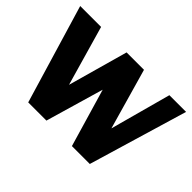

<svg xmlns="http://www.w3.org/2000/svg" viewBox="-130 -1050 1358 1358"><g transform="rotate(45 549.0 -371.0)"><path d="M1079 -742H912L788 -286L658 -742H484L358 -292L229 -742H20L242 0H424L551 -436L679 0H858Z"/></g></svg>

Font: Bisquit Text
Style: Bold
Weight: 800
Version: Version 1.004;Glyphs 3.2.3 (3260)